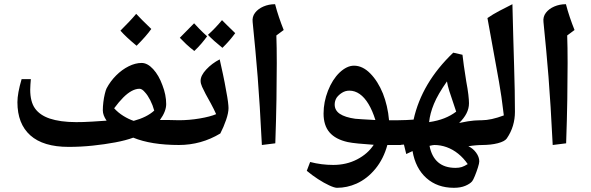

<svg xmlns="http://www.w3.org/2000/svg" viewBox="-20 -700 2817 915"><path d="M307 0Q186 0 124.5 -55Q63 -110 63 -213Q63 -234 68 -261.5Q73 -289 83 -323H127Q126 -310 125 -297Q124 -284 124 -273Q124 -215 147 -183Q170 -151 217 -135Q241 -127 272.5 -122.5Q304 -118 343 -118Q361 -118 377.5 -118.5Q394 -119 419.5 -120.5Q445 -122 488 -125Q470 -151 470 -174Q470 -192 472.5 -213Q475 -234 479.5 -252.5Q484 -271 488 -279Q506 -313 533.5 -340.5Q561 -368 593 -384Q625 -400 655 -400Q683 -400 710 -370.5Q737 -341 754 -294Q772 -248 772 -204Q772 -169 742 -128Q765 -128 788.5 -128Q812 -128 834 -127Q843 -127 843 -119V-17Q843 -9 834 -9Q700 -9 615 -44Q580 -31 529.5 -21.5Q479 -12 422 -6Q365 0 307 0ZM617 -124Q680 -141 715 -173Q708 -199 696 -222.5Q684 -246 671 -260Q657 -277 645 -277Q627 -277 607.5 -266.5Q588 -256 567.5 -235.5Q547 -215 524 -184Q543 -163 568 -147.5Q593 -132 617 -124ZM631 -482Q580 -524 554 -554Q577 -577 595.5 -596.5Q614 -616 629 -634Q640 -622 658 -604Q676 -586 701 -562Q689 -545 671.5 -525Q654 -505 631 -482Z M832 -9Q824 -9 824 -17V-119Q824 -127 832 -127Q882 -127 932 -135.5Q982 -144 1010 -156Q1000 -179 984.5 -207.5Q969 -236 960 -252Q950 -271 943 -286.5Q936 -302 936 -315Q936 -340 963 -369Q990 -398 1027 -417Q1034 -386 1042.5 -346.5Q1051 -307 1058 -266Q1064 -235 1066.5 -215Q1069 -195 1069 -185Q1069 -162 1057.5 -128.5Q1046 -95 1030 -64Q939 -9 832 -9ZM1040 -472Q1019 -489 1002 -504Q985 -519 971 -534Q990 -551 1006.5 -568.5Q1023 -586 1038 -604Q1047 -594 1063 -579Q1079 -564 1101 -542Q1074 -505 1040 -472ZM906 -457Q884 -474 867 -490Q850 -506 837 -520Q854 -537 871 -554.5Q888 -572 905 -589Q914 -579 929.5 -563Q945 -547 967 -527Q954 -509 939 -491.5Q924 -474 906 -457Z M1228 -9Q1223 -112 1218 -190Q1213 -268 1208 -333.5Q1203 -399 1197 -461Q1191 -523 1184 -595Q1181 -620 1195.5 -639Q1210 -658 1235.5 -669Q1261 -680 1291 -680Q1299 -649 1309.5 -618Q1320 -587 1332 -557L1297 -531Q1299 -476 1299 -399.5Q1299 -323 1297.5 -227Q1296 -131 1292 -17Z M1586 195Q1574 195 1549 183.5Q1524 172 1495.5 153.5Q1467 135 1442 114L1458 72Q1485 79 1512.5 82.5Q1540 86 1568 86Q1631 86 1682 59.5Q1733 33 1761 -10Q1718 -13 1687 -16Q1656 -19 1637 -23Q1579 -36 1550.5 -69Q1522 -102 1522 -159Q1522 -214 1543 -267.5Q1564 -321 1598 -354Q1633 -387 1667 -387Q1708 -387 1744.5 -350Q1781 -313 1805 -254Q1816 -226 1823.5 -194Q1831 -162 1834 -127H1888Q1896 -127 1896 -119V-17Q1896 -9 1888 -9H1826Q1808 57 1769 104.5Q1730 152 1679 175Q1634 195 1586 195ZM1769 -128Q1755 -173 1736 -204.5Q1717 -236 1694 -252Q1671 -268 1645 -268Q1626 -268 1610 -258Q1594 -248 1584 -234Q1575 -219 1575 -202Q1575 -174 1599.5 -157.5Q1624 -141 1673 -134Q1684 -133 1708 -131.5Q1732 -130 1769 -128Z M2143 195Q2064 195 2012 148.5Q1960 102 1946 20L1916 34L1905 -11L1879 -9Q1871 -9 1871 -17V-119Q1871 -127 1879 -127Q1899 -127 1917 -128Q1935 -129 1951 -130Q1990 -306 2140 -449L2184 -439Q2186 -419 2190.5 -387.5Q2195 -356 2202 -312Q2209 -275 2212 -249Q2215 -223 2215 -208Q2215 -183 2203 -159.5Q2191 -136 2168 -114Q2216 -124 2239 -125.5Q2262 -127 2283 -127Q2294 -127 2294 -118V-20Q2294 -9 2283 -9Q2248 -9 2212 -3Q2234 7 2249 27.5Q2264 48 2264 69Q2264 78 2257.5 98.5Q2251 119 2243 138.5Q2235 158 2230 164Q2220 176 2197.5 185.5Q2175 195 2143 195ZM2151 100Q2168 100 2180.5 96Q2193 92 2209 82Q2189 53 2163.5 32.5Q2138 12 2109 1.5Q2080 -9 2050 -9Q2047 -9 2041 -8Q2035 -7 2027 -5Q2037 47 2068 73.5Q2099 100 2151 100ZM2025 -118Q2066 -124 2097.5 -136.5Q2129 -149 2154 -168L2141 -207Q2129 -241 2121 -267Q2113 -293 2110 -312Q2067 -251 2048 -205Q2029 -159 2025 -118Z M2276 -9Q2268 -9 2268 -17V-119Q2268 -127 2276 -127Q2320 -127 2381 -150Q2377 -179 2373.5 -208.5Q2370 -238 2365 -267Q2361 -296 2345 -382.5Q2329 -469 2303 -614Q2329 -632 2359.5 -648Q2390 -664 2422 -680Q2424 -598 2426 -524.5Q2428 -451 2430 -387Q2432 -323 2433 -268.5Q2434 -214 2434 -167Q2434 -133 2424.5 -101Q2415 -69 2395 -40Q2385 -26 2352.5 -17.5Q2320 -9 2276 -9Z M2614 -9Q2609 -112 2604 -190Q2599 -268 2594 -333.5Q2589 -399 2583 -461Q2577 -523 2570 -595Q2567 -620 2581.5 -639Q2596 -658 2621.5 -669Q2647 -680 2677 -680Q2685 -649 2695.5 -618Q2706 -587 2718 -557L2683 -531Q2685 -476 2685 -399.5Q2685 -323 2683.5 -227Q2682 -131 2678 -17Z"/></svg>

Font: Noto Naskh Arabic
Style: Bold
Weight: 700
Designer: Monotype Design Team, David Williams, Mohamad Dakak and Nizar Qandah
Foundry: Monotype Imaging Inc.
Version: Version 2.016